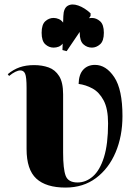

<svg xmlns="http://www.w3.org/2000/svg" viewBox="-20 -837 619 867"><path d="M276 10Q188 10 144 -30.5Q100 -71 100 -164V-440Q100 -489 93.5 -504Q87 -519 72 -519Q52 -519 21 -494L15 -502Q40 -523 68.5 -533Q97 -543 134 -543Q170 -543 199.5 -532.5Q229 -522 247 -493.5Q265 -465 265 -411V-148Q265 -74 276.5 -43.5Q288 -13 330 -13Q368 -13 399.5 -40.5Q431 -68 449.5 -127Q468 -186 468 -280Q468 -346 448 -383.5Q428 -421 397.5 -437.5Q367 -454 335 -458Q336 -501 356 -522.5Q376 -544 409 -544Q459 -544 496 -488.5Q533 -433 533 -313Q533 -222 502 -149Q471 -76 413.5 -33Q356 10 276 10ZM222 -622Q201 -622 184.5 -637Q168 -652 168 -689Q168 -726 184.5 -741Q201 -756 222 -756Q234 -756 245.5 -751Q257 -746 265 -735L266 -764Q267 -800 286 -811Q305 -822 333.5 -812Q362 -802 389 -777V-765L382 -755Q388 -756 395 -756Q415 -756 432 -741Q449 -726 449 -689Q449 -652 432 -637Q415 -622 395 -622Q373 -622 356.5 -637Q340 -652 340 -689V-693L281 -606L262 -611L263 -640Q255 -630 244.5 -626Q234 -622 222 -622Z"/></svg>

Font: Noto Serif Display SemiCondensed ExtraBold
Style: Regular
Weight: 800
Width: 4
Designer: Monotype Design Team
Foundry: Monotype Imaging Inc.
Version: Version 2.009